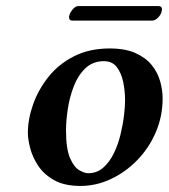

<svg xmlns="http://www.w3.org/2000/svg" viewBox="-20 -604 557 634"><path d="M72 -165Q72 -210 89 -258.5Q106 -307 139.5 -349.5Q173 -392 224 -418Q275 -444 342 -444Q394 -444 428 -428.5Q462 -413 481.5 -388.5Q501 -364 509 -335Q517 -306 517 -279Q517 -220 494.5 -167.5Q472 -115 433 -75Q394 -35 345.5 -12.5Q297 10 246 10Q192 10 158 -9.5Q124 -29 105.5 -57.5Q87 -86 79.5 -115.5Q72 -145 72 -165ZM198 -173Q198 -112 211.5 -81.5Q225 -51 242.5 -41.5Q260 -32 271 -32Q300 -32 321 -50.5Q342 -69 356 -98Q370 -127 378 -160Q386 -193 389.5 -223Q393 -253 393 -272Q393 -303 387 -332.5Q381 -362 366 -382Q351 -402 323 -402Q287 -402 262.5 -379Q238 -356 224 -320Q210 -284 204 -245Q198 -206 198 -173ZM483 -536H218Q208 -536 208 -548Q208 -551 209 -553Q211 -562 220 -573Q229 -584 239 -584H503Q515 -584 515 -572Q515 -570 514 -568Q513 -558 503 -547Q493 -536 483 -536Z"/></svg>

Font: Libertinus Serif Semibold Italic
Style: Regular
Weight: 600
Italic angle: -11.5°
Designer: Philipp H. Poll, Khaled Hosny
Foundry: Caleb Maclennan
Version: Version 7.051;RELEASE